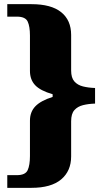

<svg xmlns="http://www.w3.org/2000/svg" viewBox="-20 -780 492 923"><path d="M15 123V62H61Q102 62 113 38Q124 14 124 -30V-200Q124 -242 150 -269Q176 -296 233 -314V-327Q174 -344 149 -370.5Q124 -397 124 -439V-609Q124 -653 113 -676.5Q102 -700 61 -700H15V-760H131Q226 -760 274 -721.5Q322 -683 322 -612V-441Q322 -406 337.5 -388.5Q353 -371 379 -364.5Q405 -358 437 -357V-282Q405 -281 379 -274.5Q353 -268 337.5 -250.5Q322 -233 322 -197V-28Q322 42 274 82.5Q226 123 131 123Z"/></svg>

Font: Noto Serif Ethiopic Black
Style: Regular
Weight: 900
Designer: Monotype Design Team
Foundry: Monotype Imaging Inc.
Version: Version 2.102; ttfautohint (v1.8.4.7-5d5b)